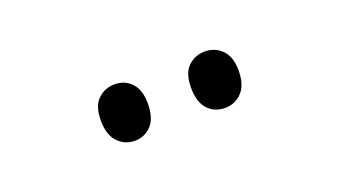

<svg xmlns="http://www.w3.org/2000/svg" viewBox="-27 -830 579 326"><g transform="rotate(-20 262.0 -667.0)"><path d="M137 -668Q137 -694 149.5 -706Q162 -718 180 -718Q198 -718 210 -705.5Q222 -693 222 -668Q222 -642 210 -629Q198 -616 180 -616Q162 -616 149.5 -629Q137 -642 137 -668ZM300 -668Q300 -694 312.5 -706Q325 -718 343 -718Q361 -718 373.5 -705.5Q386 -693 386 -668Q386 -642 373.5 -629Q361 -616 343 -616Q324 -616 312 -629Q300 -642 300 -668Z"/></g></svg>

Font: Noto Sans Malayalam ExtraCondensed
Style: Regular
Weight: 400
Width: 2
Designer: Jelle Bosma - Monotype Design Team
Foundry: Monotype Imaging Inc.
Version: Version 2.104; ttfautohint (v1.8.4.7-5d5b)